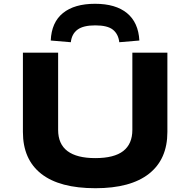

<svg xmlns="http://www.w3.org/2000/svg" viewBox="-20 -983 1006 1014"><path d="M484 11Q295 11 198 -65Q101 -141 101 -286V-705H287V-297Q287 -222 336.5 -185Q386 -148 483 -148Q583 -148 631 -185.5Q679 -223 679 -297V-705H864V-286Q864 -142 767 -65.5Q670 11 484 11ZM354 -760 248 -769Q252 -865 312.5 -914Q373 -963 482 -963Q591 -963 651 -913.5Q711 -864 716 -769L610 -760Q605 -803 576.5 -826Q548 -849 483 -849Q420 -849 389.5 -826.5Q359 -804 354 -760Z"/></svg>

Font: Nunito Sans 7pt Expanded ExtraBold
Style: Regular
Weight: 800
Width: 7
Designer: Vernon Adams
Foundry: Vernon Adams
Version: Version 3.101;gftools[0.9.27]